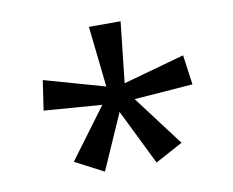

<svg xmlns="http://www.w3.org/2000/svg" viewBox="-58 -817 723 597"><g transform="rotate(-10 303.5 -519.0)"><path d="M138 -340 256 -499 73 -513 87 -607 278 -553 257 -745H357L336 -553L530 -607L543 -513L358 -499L478 -340L391 -293L305 -468L228 -293Z"/></g></svg>

Font: uoriya85
Style: Book
Weight: 400
Designer: Jelle Bosma - Monotype Design Team
Foundry: Monotype Imaging Inc.
Version: Version 2.003